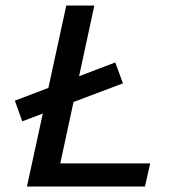

<svg xmlns="http://www.w3.org/2000/svg" viewBox="-20 -678 619 698"><path d="M78 0 221 -658H323L181 0ZM110 0 128 -84H526L507 0ZM61 -237 34 -312 399 -451 427 -375Z"/></svg>

Font: Ysabeau Office SemiBold
Style: Italic
Weight: 600
Italic angle: -12°
Designer: Christian Thalmann (Catharsis Fonts)
Version: Version 2.001;gftools[0.9.30]; featfreeze: tnum,lnum,ss02